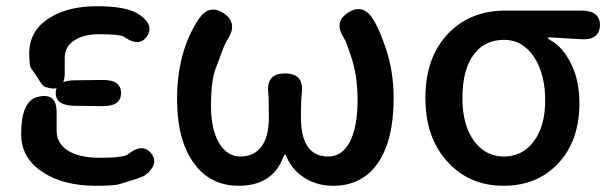

<svg xmlns="http://www.w3.org/2000/svg" viewBox="-20 -584 1963 617"><path d="M219 -244Q159 -245 159 -285Q159 -325 219 -326L309 -327Q369 -328 369 -285Q369 -242 309 -243ZM188 -350Q188 -283 125 -305Q119 -307 112 -317Q96 -342 79 -366Q74 -374 74 -413Q74 -486 140 -527Q199 -564 292 -564Q389 -564 428 -537Q477 -503 452 -467Q427 -431 378 -466Q366 -474 297 -474Q249 -474 218.5 -454Q188 -434 188 -398ZM99 -272Q162 -289 162 -224V-164Q162 -123 198.5 -100Q235 -77 300 -77Q377 -77 391 -88Q438 -126 466 -91Q493 -56 445 -20Q441 -17 421 -10Q392 -1 363 8Q346 13 288 13Q183 13 117 -31Q48 -76 48 -153Q48 -258 99 -272Z M747 13Q657 13 605 -57Q549 -131 549 -266Q549 -417 618 -522Q651 -572 698 -542Q745 -511 713 -460Q704 -447 693 -417Q682 -389 672 -361Q658 -321 658 -244.5Q658 -168 684 -124.5Q710 -81 752 -81Q794 -81 818 -110Q844 -142 844 -207Q844 -268 842 -286Q835 -348 896 -348Q957 -348 950 -286Q947 -259 947 -207Q947 -81 1035 -81Q1078 -81 1103 -126Q1129 -174 1129 -262Q1129 -339 1110 -397Q1092 -452 1085 -462Q1052 -513 1098 -543Q1145 -574 1178 -524Q1198 -493 1219 -431Q1245 -356 1245 -269Q1245 -132 1193 -58Q1142 13 1051 13Q1000 13 961 -11Q919 -37 902 -78Q898 -88 896 -88Q894 -88 890 -78Q855 13 747 13Z M1422 -60Q1347 -138 1347 -269Q1347 -405 1426 -482Q1496 -550 1604 -550H1848Q1909 -550 1908 -502Q1906 -454 1846 -458L1746 -464Q1741 -464 1741 -461.5Q1741 -459 1752 -453Q1789 -432 1815.5 -378.5Q1842 -325 1842 -253Q1842 -130 1772 -57Q1705 13 1598 13Q1491 13 1422 -60ZM1698 -398Q1661 -456 1600 -456Q1539 -456 1504 -411Q1466 -362 1466 -269Q1466 -182 1503 -131.5Q1540 -81 1599.5 -81Q1659 -81 1695.5 -130Q1732 -179 1732 -261.5Q1732 -344 1698 -398Z"/></svg>

Font: Resource Han Rounded CN Medium
Style: Regular
Weight: 500
Designer: Cyano Hao (round all glyphs); Ryoko NISHIZUKA 西塚涼子 (kana, bopomofo & ideographs); Paul D. Hunt (Latin, Greek & Cyrillic)
Foundry: Cyano Hao
Version: 0.990